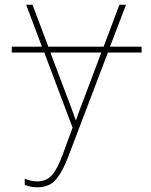

<svg xmlns="http://www.w3.org/2000/svg" viewBox="-20 -548 640 815"><path d="M138 247Q112 247 85 237V211Q99 216 111.5 219Q124 222 138 222Q177 222 200.5 195.5Q224 169 247 106L288 -6L168 -325H30V-350H158L91 -528H118L185 -350H420L487 -528H515L447 -350H581V-325H438L269 119Q244 184 216 215.5Q188 247 138 247ZM301 -39H303Q310 -60 316.5 -77Q323 -94 331 -115.5Q339 -137 351 -168L410 -325H194L255 -163Q272 -120 281 -95Q290 -70 301 -39Z"/></svg>

Font: Noto Sans Mono Thin
Style: Regular
Weight: 100
Designer: Monotype Design Team
Foundry: Monotype Imaging Inc.
Version: Version 2.014